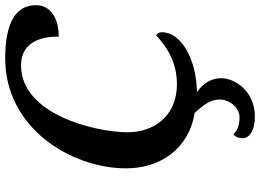

<svg xmlns="http://www.w3.org/2000/svg" viewBox="-151 -617 1001 739"><g transform="rotate(-90 349.5 -247.5)"><path d="M270 233C369 233 418 155 418 104C418 62 396 32 364 10C494 8 595 -52 595 -125C595 -136 590 -143 583 -147C540 -107 481 -67 395 -67C271 -67 210 -157 210 -256C210 -382 279 -667 467 -667C557 -667 579 -590 578 -522C649 -522 699 -553 699 -610C699 -684 637 -728 494 -728C227 -728 71 -475 71 -262C71 -133 145 -21 284 1C317 37 336 63 336 98C336 132 308 174 266 174C231 174 210 160 202 150C191 159 187 172 187 187C187 211 216 233 270 233Z"/></g></svg>

Font: Noto Serif Semi
Style: Italic
Weight: 600
Italic angle: -12°
Designer: Monotype Design Team
Foundry: Monotype Imaging Inc.
Version: Version 1.901